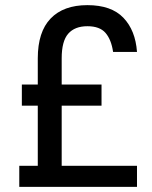

<svg xmlns="http://www.w3.org/2000/svg" viewBox="-20 -727 590 747"><path d="M55 -82H127V-316H65V-398H127V-500Q127 -603 177 -655Q227 -707 320 -707Q413 -707 460 -658Q507 -609 513 -525H420Q413 -573 390.5 -599Q368 -625 320 -625Q271 -625 245.5 -596Q220 -567 220 -500V-398H375V-316H220V-82H513V0H55Z"/></svg>

Font: Golos UI
Style: Regular
Weight: 400
Designer: A.Korolkova, Vitaly Kuzmin
Foundry: ParaType Ltd
Version: Version 2.000